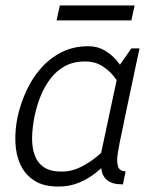

<svg xmlns="http://www.w3.org/2000/svg" viewBox="-20 -678 596 706"><path d="M432 0Q393 0 374.5 -15Q356 -30 352.5 -57Q349 -84 354.5 -119.5Q360 -155 369 -196L381 -250H440L429 -196Q419 -151 413.5 -117.5Q408 -84 414 -66Q420 -48 442 -48L437 -25ZM421 -440 478 -430 402 -70 340 -60ZM421 -440 463 -500H493L478 -430ZM387 -150 417 -140Q417 -140 407.5 -125Q398 -110 379.5 -88Q361 -66 334 -44Q307 -22 272 -7Q237 8 195 8L207 -47Q242 -47 274 -62.5Q306 -78 331.5 -98.5Q357 -119 372 -134.5Q387 -150 387 -150ZM429 -350Q429 -350 420.5 -365.5Q412 -381 395.5 -401Q379 -421 353.5 -436.5Q328 -452 293 -452L305 -508Q338 -508 364 -493Q390 -478 408.5 -456Q427 -434 439 -412Q451 -390 457 -375Q463 -360 463 -360ZM293 -452Q251 -452 220 -435.5Q189 -419 166.5 -390Q144 -361 129.5 -325Q115 -289 107 -250Q99 -211 98 -174.5Q97 -138 107 -109Q117 -80 141 -63.5Q165 -47 207 -47L195 8Q140 8 106 -14Q72 -36 55 -73Q38 -110 36.5 -156Q35 -202 45 -250Q56 -298 77 -344Q98 -390 130.5 -427Q163 -464 206.5 -486Q250 -508 305 -508ZM200 -658H475L463 -603H188Z"/></svg>

Font: Epunda Sans Light
Style: Italic
Weight: 300
Italic angle: -12.0243°
Designer: Simon Atzbach
Foundry: typofactur
Version: Version 2.204